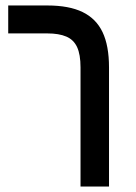

<svg xmlns="http://www.w3.org/2000/svg" viewBox="-20 -681 498 701"><path d="M378 0H274V-435Q274 -482 261.5 -509Q249 -536 222 -547.5Q195 -559 153 -559H10V-661H153Q232 -661 281.5 -637Q331 -613 354.5 -563.5Q378 -514 378 -435Z"/></svg>

Font: Lexend Medium
Style: Regular
Weight: 500
Designer: Bonnie Shaver-Troup, Thomas Jockin
Foundry: Lexend
Version: Version 1.005